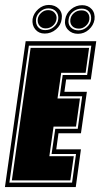

<svg xmlns="http://www.w3.org/2000/svg" viewBox="-46 -758 410 778"><path d="M-26 0 58 -591H344L322 -436H222L215 -386H306L282 -218H191L182 -153H282L261 0ZM-8 -18H246L262 -134H163L178 -236H269L287 -368H196L208 -454H307L324 -573H71ZM2 -27 78 -564H315L301 -463H202L187 -359H278L262 -245H171L154 -125H253L239 -27ZM135 -622Q111 -622 97 -639Q83 -656 86 -681Q90 -704 109 -721Q128 -738 152 -738Q177 -738 192.5 -722Q208 -706 204 -681Q201 -656 181 -639Q161 -622 135 -622ZM270 -621Q245 -621 229.5 -637.5Q214 -654 218 -679Q222 -704 242 -720.5Q262 -737 287 -737Q311 -737 325.5 -721Q340 -705 337 -679Q333 -655 314 -638Q295 -621 270 -621ZM137 -636Q157 -636 172.5 -649Q188 -662 190 -681Q192 -699 181 -711.5Q170 -724 150 -724Q132 -724 117.5 -711.5Q103 -699 100 -681Q98 -660 108.5 -648Q119 -636 137 -636ZM272 -635Q291 -635 306 -648Q321 -661 323 -679Q325 -699 314.5 -711Q304 -723 285 -723Q265 -723 249.5 -710.5Q234 -698 232 -679Q229 -659 241 -647Q253 -635 272 -635ZM139 -643Q123 -643 114 -654Q105 -665 107 -681Q109 -695 121 -706Q133 -717 149 -717Q166 -717 175.5 -706Q185 -695 183 -681Q181 -665 168.5 -654Q156 -643 139 -643ZM274 -642Q256 -642 246.5 -652.5Q237 -663 239 -679Q241 -694 253.5 -705Q266 -716 284 -716Q301 -716 309.5 -705.5Q318 -695 316 -679Q314 -664 301.5 -653Q289 -642 274 -642Z"/></svg>

Font: Alumni Sans Collegiate One SC
Style: Italic
Weight: 400
Italic angle: -8°
Designer: Robert E. Leuschke
Foundry: Robert E. Leuschke
Version: Version 1.100